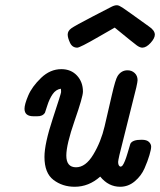

<svg xmlns="http://www.w3.org/2000/svg" viewBox="-20 -714 615 738"><path d="M74.2 -295.9Q74.2 -313 88.6 -346.9Q103 -380.9 137.9 -414.6Q172.9 -448.2 215.8 -448.2Q252.9 -448.2 275.9 -423.6Q298.8 -398.9 298.8 -361.8Q298.8 -341.8 266.8 -250Q234.9 -158.2 234.9 -116.2Q234.9 -71.3 272 -71Q309.1 -70.8 338.6 -119.9Q368.2 -168.9 382.1 -228.5Q396 -288.1 409.9 -348.6Q423.8 -409.2 432.1 -421.9Q446.3 -443.8 470.2 -443.8Q486.3 -443.8 497.6 -433.3Q508.8 -422.9 508.8 -405.8Q508.8 -399.9 503.9 -377.9L439 -118.2Q434.1 -96.2 434.1 -91.8Q434.1 -79.6 439.5 -75.2Q444.8 -70.8 451.2 -78.1Q460 -90.3 470 -124.3Q480 -158.2 481 -161.1Q488.8 -177.2 524.9 -176.8Q543.9 -176.8 552.5 -168.5Q561 -160.2 561 -150.1Q561 -140.1 554.4 -117.7Q547.9 -95.2 535.4 -66.7Q522.9 -38.1 498 -17.1Q473.1 3.9 441.9 3.9Q397 3.9 365.2 -35.2Q321.3 3.9 267.1 3.9Q220.2 3.9 185.5 -22.5Q150.9 -48.8 150.9 -110.8Q150.9 -161.6 182.9 -258.3Q214.8 -355 214.8 -359.9Q214.8 -368.7 213.9 -373Q194.8 -370.1 182.4 -352.1Q169.9 -334 161.9 -308.6Q153.8 -283.2 152.8 -280.8Q144 -266.6 123 -267.1H108.9Q74.2 -267.1 74.2 -295.9ZM240.2 -581.1Q240.2 -595.2 254.2 -605.2Q268.1 -615.2 336.9 -650.9Q377.9 -671.9 404.8 -686Q418.9 -693.8 428.2 -693.8H430.2Q437 -693.8 451.4 -684.3Q465.8 -674.8 551.8 -612.8Q574.7 -597.7 575.2 -581.1Q575.2 -566.9 558.6 -548.8Q542 -530.8 526.9 -530.8Q518.1 -530.8 506.1 -539.3Q494.1 -547.9 420.9 -607.9Q396 -593.8 357.9 -571.8Q287.1 -530.8 276.9 -530.8Q257.8 -530.8 249 -549.8Q240.2 -568.8 240.2 -581.1Z"/></svg>

Font: CMU Typewriter Text
Style: BoldItalic
Weight: 700
Italic angle: -14.04°
Version: Version 0.7.0